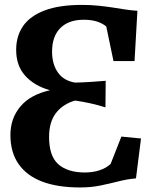

<svg xmlns="http://www.w3.org/2000/svg" viewBox="-20 -772 654 802"><path d="M314 11Q220.5 11 156 -13.5Q91.5 -38 57.5 -87Q23.5 -136 23.5 -208Q23.5 -277.5 65 -327Q106.5 -376.5 188.5 -395Q122.5 -414 84.8 -456.2Q47 -498.5 47.5 -565.5Q48 -622.5 77 -664Q106 -705.5 166.8 -728.5Q227.5 -751.5 322.5 -751.5Q359 -751.5 390.5 -748.2Q422 -745 449.5 -740.8Q477 -736.5 502.8 -732.5Q528.5 -728.5 554 -727L542 -517H454L424 -661Q411.5 -672.5 388.2 -681Q365 -689.5 329 -689.5Q266.5 -689.5 232 -654.8Q197.5 -620 197.5 -556.5Q197.5 -504.5 221.5 -469.8Q245.5 -435 293.5 -427Q321 -427.5 353.8 -429.5Q386.5 -431.5 421.5 -434.5L420.5 -323.5Q385 -334.5 354.8 -341Q324.5 -347.5 293.5 -352Q242 -337 213.5 -299.5Q185 -262 185 -200Q185 -120 223.5 -86Q262 -52 333 -51.5Q369.5 -51.5 396.8 -61Q424 -70.5 442 -87L487 -201.5L569 -193.5L548 -27Q510 -23.5 474 -14.2Q438 -5 399.2 3Q360.5 11 314 11Z"/></svg>

Font: Merriweather 28pt
Style: Bold
Weight: 700
Version: Version 2.100